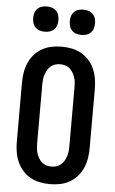

<svg xmlns="http://www.w3.org/2000/svg" viewBox="-63 -996 625 1045"><g transform="rotate(5 250.0 -473.0)"><path d="M250 8Q222 8 194.5 2.5Q167 -3 143 -16.5Q119 -30 100.5 -51Q82 -72 71 -97.5Q60 -123 55.5 -150Q51 -177 51 -205V-530Q51 -558 55.5 -585Q60 -612 71 -637.5Q82 -663 100.5 -684Q119 -705 143 -718.5Q167 -732 194.5 -737.5Q222 -743 250 -743Q278 -743 305.5 -737.5Q333 -732 357 -718.5Q381 -705 399.5 -684Q418 -663 429 -637.5Q440 -612 444.5 -585Q449 -558 449 -530V-205Q449 -177 444.5 -150Q440 -123 429 -97.5Q418 -72 399.5 -51Q381 -30 357 -16.5Q333 -3 305.5 2.5Q278 8 250 8ZM250 -88Q264 -88 277.5 -92Q291 -96 301.5 -105Q312 -114 319 -126Q326 -138 330.5 -151Q335 -164 336.5 -177.5Q338 -191 338 -205V-530Q338 -544 336.5 -557.5Q335 -571 330.5 -584Q326 -597 319 -609Q312 -621 301.5 -630Q291 -639 277.5 -643Q264 -647 250 -647Q236 -647 222.5 -643Q209 -639 198.5 -630Q188 -621 181 -609Q174 -597 169.5 -584Q165 -571 163.5 -557.5Q162 -544 162 -530V-205Q162 -191 163.5 -177.5Q165 -164 169.5 -151Q174 -138 181 -126Q188 -114 198.5 -105Q209 -96 222.5 -92Q236 -88 250 -88ZM350 -816Q336 -816 322.5 -820Q309 -824 299 -834Q289 -844 285 -857.5Q281 -871 281 -885Q281 -899 285 -912.5Q289 -926 299 -936Q309 -946 322.5 -950Q336 -954 350 -954Q364 -954 377.5 -950Q391 -946 401 -936Q411 -926 415 -912.5Q419 -899 419 -885Q419 -871 415 -857.5Q411 -844 401 -834Q391 -824 377.5 -820Q364 -816 350 -816ZM150 -816Q136 -816 122.5 -820Q109 -824 99 -834Q89 -844 85 -857.5Q81 -871 81 -885Q81 -899 85 -912.5Q89 -926 99 -936Q109 -946 122.5 -950Q136 -954 150 -954Q164 -954 177.5 -950Q191 -946 201 -936Q211 -926 215 -912.5Q219 -899 219 -885Q219 -871 215 -857.5Q211 -844 201 -834Q191 -824 177.5 -820Q164 -816 150 -816Z"/></g></svg>

Font: Iosevka Custom
Style: Bold
Weight: 700
Monospace: yes
Designer: Belleve Invis
Foundry: Belleve Invis
Version: Version 30.3.3; ttfautohint (v1.8.3)